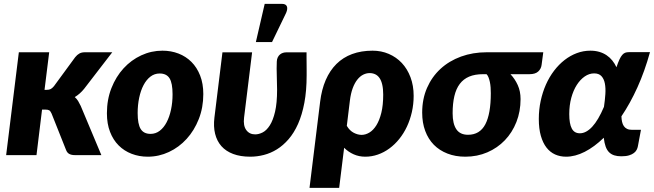

<svg xmlns="http://www.w3.org/2000/svg" viewBox="-20 -782 3297 968"><path d="M228 -518.5 204.5 -329H215Q228 -329 235.8 -333.2Q243.5 -337.5 252 -347.5L359 -493.5Q369 -506 380.2 -512.2Q391.5 -518.5 408 -518.5H546L404 -334Q383.5 -308.5 357 -292.5Q367 -284 373.8 -272.8Q380.5 -261.5 387 -248L491 0H357Q340.5 0 329.5 -5.8Q318.5 -11.5 313 -26L240 -209.5Q234.5 -222 228.2 -225.8Q222 -229.5 208 -229.5H192L164 0H11L75 -518.5Z M739 -107Q765 -107 785.5 -122.8Q806 -138.5 820.2 -165.8Q834.5 -193 842.2 -229.2Q850 -265.5 850 -306.5Q850 -363 834.8 -387.2Q819.5 -411.5 785 -411.5Q759 -411.5 738.5 -395.8Q718 -380 703.8 -353Q689.5 -326 681.8 -289.5Q674 -253 674 -212Q674 -156.5 689.2 -131.8Q704.5 -107 739 -107ZM725 8Q681.5 8 643.8 -6.5Q606 -21 578.2 -48.8Q550.5 -76.5 534.8 -117.2Q519 -158 519 -211Q519 -280 541.8 -337.8Q564.5 -395.5 603 -437.5Q641.5 -479.5 692.2 -503Q743 -526.5 799 -526.5Q842.5 -526.5 880 -512Q917.5 -497.5 945.2 -469.8Q973 -442 989 -401.2Q1005 -360.5 1005 -307.5Q1005 -239.5 982.2 -181.8Q959.5 -124 921 -81.8Q882.5 -39.5 831.8 -15.8Q781 8 725 8Z M1525.5 -518Q1525.5 -506 1525.5 -489.8Q1525.5 -473.5 1525.8 -457.2Q1526 -441 1526 -426.2Q1526 -411.5 1526 -402.5Q1526 -324.5 1514.5 -263.8Q1503 -203 1482.8 -157.5Q1462.5 -112 1435 -80.2Q1407.5 -48.5 1376 -29Q1344.5 -9.5 1310.2 -0.8Q1276 8 1242 8Q1192 8 1155.5 -5.8Q1119 -19.5 1096.2 -45.2Q1073.5 -71 1064.5 -107.5Q1055.5 -144 1061 -189L1101.5 -518H1251L1210.5 -189Q1205.5 -148.5 1221.5 -126.5Q1237.5 -104.5 1266.5 -104.5Q1285 -104.5 1304.5 -114.5Q1324 -124.5 1340.2 -149.8Q1356.5 -175 1366.8 -218.8Q1377 -262.5 1377 -330Q1377 -361 1375.5 -399Q1374 -437 1375.5 -471.5Q1376 -484 1380.5 -493Q1385 -502 1391.8 -507.5Q1398.5 -513 1406.5 -515.5Q1414.5 -518 1422 -518ZM1270 -570 1314.5 -762.5H1401.5Q1421 -762.5 1426.2 -750.2Q1431.5 -738 1422.5 -717L1351.5 -570Z M1728.5 -147.5Q1743 -123 1763.5 -112.5Q1784 -102 1803 -102Q1823 -102 1842.5 -113.8Q1862 -125.5 1877.5 -150.2Q1893 -175 1902.5 -213.2Q1912 -251.5 1912 -305Q1912 -334 1907.2 -354.8Q1902.5 -375.5 1893.5 -388.5Q1884.5 -401.5 1871.8 -407.5Q1859 -413.5 1843.5 -413.5Q1827 -413.5 1811 -405.5Q1795 -397.5 1781.5 -380.5Q1768 -363.5 1758.2 -337.2Q1748.5 -311 1744 -274.5ZM1594 -269Q1601.5 -330.5 1622.2 -378.5Q1643 -426.5 1676.2 -459.5Q1709.5 -492.5 1755.2 -509.5Q1801 -526.5 1858.5 -526.5Q1902.5 -526.5 1940.2 -510.2Q1978 -494 2005.8 -464.5Q2033.5 -435 2049.5 -392.8Q2065.5 -350.5 2065.5 -299Q2065.5 -256.5 2056.5 -217Q2047.5 -177.5 2031.5 -143.5Q2015.5 -109.5 1993 -81.5Q1970.5 -53.5 1943.2 -33.5Q1916 -13.5 1885.2 -2.8Q1854.5 8 1821.5 8Q1790 8 1763 -4Q1736 -16 1715 -37L1690 165H1540.5Z M2415.5 -408Q2374.5 -408 2345.5 -395.8Q2316.5 -383.5 2298 -359Q2279.5 -334.5 2270.8 -297.5Q2262 -260.5 2262 -211Q2262 -158 2280.8 -130.2Q2299.5 -102.5 2339.5 -102.5Q2399 -102.5 2426.8 -155.2Q2454.5 -208 2454.5 -312Q2454.5 -326.5 2453.5 -341Q2452.5 -355.5 2449.8 -368.5Q2447 -381.5 2443 -391.8Q2439 -402 2433 -408ZM2719 -518.5 2710.5 -454.5Q2708 -435 2693.5 -421.5Q2679 -408 2649.5 -408H2553.5Q2576 -384.5 2590.2 -353.2Q2604.5 -322 2604.5 -282.5Q2604.5 -220 2583.5 -166.8Q2562.5 -113.5 2525.2 -74.8Q2488 -36 2437 -14Q2386 8 2326 8Q2276 8 2235.8 -7.8Q2195.5 -23.5 2167.2 -52.2Q2139 -81 2123.8 -122Q2108.5 -163 2108.5 -214Q2108.5 -283 2133 -339Q2157.5 -395 2201 -435Q2244.5 -475 2304.2 -496.8Q2364 -518.5 2434 -518.5Z M2903.5 -110Q2935 -110 2965.8 -143Q2996.5 -176 3025 -243.5Q3030 -277 3032 -307.5Q3034 -338 3029.5 -361.2Q3025 -384.5 3012.2 -398.2Q2999.5 -412 2975.5 -412Q2950.5 -412 2928 -396.5Q2905.5 -381 2888 -353.8Q2870.5 -326.5 2860.2 -288.8Q2850 -251 2850 -206.5Q2850 -158 2862.8 -134Q2875.5 -110 2903.5 -110ZM3257 -519Q3230.5 -423 3193.8 -341.8Q3157 -260.5 3113 -195.5Q3113.5 -180.5 3116.2 -168Q3119 -155.5 3125 -146.5Q3131 -137.5 3141 -132.5Q3151 -127.5 3166 -127.5H3211.5L3196 -44.5Q3194.5 -36 3190 -27Q3185.5 -18 3176.2 -10.8Q3167 -3.5 3151.8 1.2Q3136.5 6 3112.5 6Q3092 6 3077 1.2Q3062 -3.5 3051 -14.2Q3040 -25 3033.5 -43Q3027 -61 3024 -87.5Q2976 -41 2927.8 -16.5Q2879.5 8 2834 8Q2804 8 2778.8 -3.2Q2753.5 -14.5 2735.2 -38Q2717 -61.5 2706.8 -97.2Q2696.5 -133 2696.5 -182.5Q2696.5 -229.5 2706 -273.5Q2715.5 -317.5 2732.5 -355.8Q2749.5 -394 2773.5 -425.5Q2797.5 -457 2826.5 -479.5Q2855.5 -502 2888.2 -514.2Q2921 -526.5 2956.5 -526.5Q2981 -526.5 3001.5 -520.5Q3022 -514.5 3038.2 -503.5Q3054.5 -492.5 3067 -477Q3079.5 -461.5 3088 -443Q3096 -467 3103 -482Q3110 -497 3117.2 -505.2Q3124.5 -513.5 3132.2 -516.2Q3140 -519 3150 -519Z"/></svg>

Font: Lato ExtraBold
Style: Italic
Weight: 800
Italic angle: -7°
Designer: Lukasz Dziedzic with Adam Twardoch and Botio Nikoltchev
Foundry: tyPoland Lukasz Dziedzic
Version: Version 2.015; 2015-08-06; http://www.latofonts.com/